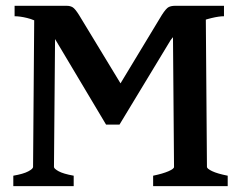

<svg xmlns="http://www.w3.org/2000/svg" viewBox="-20 -635 832 655"><path d="M744.1 -579.6Q727.5 -579.6 701.9 -573.5Q676.3 -567.4 648.4 -556.2Q620.6 -544.9 597.2 -530Q573.7 -515.1 562 -498L387.7 -210H385.7Q378.4 -251 375.2 -272.9Q372.1 -294.9 373 -306.9Q374 -318.8 378.4 -329.6L532.2 -584Q546.9 -606.9 555.9 -611.1Q564.9 -615.2 577.1 -615.2H744.1ZM403.3 -330.6Q408.2 -320.3 406.7 -308.1Q405.3 -295.9 399.7 -273.4Q394 -251 385.7 -210H341.8L161.6 -512.2Q145 -538.6 120.8 -553.2Q96.7 -567.9 72.3 -573.7Q47.9 -579.6 29.8 -579.6V-615.2H207.5Q219.7 -615.2 228 -610.1Q236.3 -605 249.5 -584ZM25.4 0V-35.6Q59.6 -41.5 76.2 -50.3Q92.8 -59.1 92.8 -65.4L96.7 -569.3L168.5 -581.5L164.1 -65.4Q164.1 -59.6 179.9 -50.8Q195.8 -42 231.4 -35.6V0ZM502.4 0V-35.6Q535.6 -42.5 554.7 -50.8Q573.7 -59.1 573.7 -65.4L569.8 -550.3Q590.3 -562.5 619.4 -570.8Q648.4 -579.1 682.1 -578.1L686 -65.4Q686 -59.6 703.9 -51Q721.7 -42.5 756.8 -35.6V0Z"/></svg>

Font: Gentium Plus
Style: Bold
Weight: 700
Designer: Victor Gaultney, Annie Olsen, Iska Routamaa, Becca Hirsbrunner
Foundry: SIL International
Version: Version 6.101